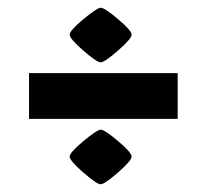

<svg xmlns="http://www.w3.org/2000/svg" viewBox="-20 -548 534 496"><path d="M55 -241V-359H439V-241ZM240.5 -528Q250 -528 285 -498.5Q320 -469 320 -458.5Q320 -448 285 -417.5Q250 -387 240 -387Q230 -387 195 -417.5Q160 -448 160 -458.5Q160 -469 195.5 -498.5Q231 -528 240.5 -528ZM240.5 -213Q250 -213 285 -183.5Q320 -154 320 -143.5Q320 -133 285 -102.5Q250 -72 240 -72Q230 -72 195 -102.5Q160 -133 160 -143.5Q160 -154 195.5 -183.5Q231 -213 240.5 -213Z"/></svg>

Font: Germania One
Style: Regular
Weight: 400
Designer: John Vargas Beltran
Foundry: John Vargas Beltran
Version: Version 1.001